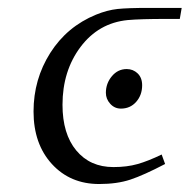

<svg xmlns="http://www.w3.org/2000/svg" viewBox="-20 -459 480 486"><path d="M64.9 -176.8Q64.9 -258.3 107.2 -325Q149.4 -391.6 223.1 -421.9Q252 -433.6 277.8 -436.3Q303.7 -439 356.9 -439H439.9L435.1 -411.1H400.9Q335.4 -411.1 303.2 -408.2Q229.5 -400.9 183.8 -340.1Q138.2 -279.3 138.2 -193.8Q138.2 -120.1 173.1 -78.1Q208 -36.1 267.1 -36.1Q301.3 -36.1 328.1 -43.7Q355 -51.3 389.2 -67.9L397.9 -43.9Q343.8 -15.6 310.1 -4.4Q276.4 6.8 231 6.8Q157.7 6.8 111.3 -43.9Q64.9 -94.7 64.9 -176.8ZM248 -224.1Q248 -248 263.2 -266.1Q278.3 -284.2 300.8 -284.2Q316.9 -284.2 328.4 -273.2Q339.8 -262.2 339.8 -243.2Q339.8 -218.3 324.7 -201.2Q309.6 -184.1 286.1 -184.1Q270 -184.1 259 -196.3Q248 -208.5 248 -224.1Z"/></svg>

Font: Dehuti
Style: Italic
Weight: 400
Version: Version 1.2